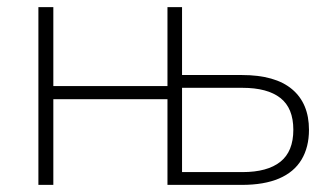

<svg xmlns="http://www.w3.org/2000/svg" viewBox="-20 -520 937 540"><path d="M88 0V-500H130V-278H451V-500H492V-309H660Q754 -309 801.5 -269Q849 -229 849 -155Q849 -106 828 -71Q807 -36 765 -18Q723 0 660 0H451V-241H130V0ZM492 -36H662Q732 -36 768.5 -65Q805 -94 805 -155Q805 -216 768.5 -244.5Q732 -273 662 -273H492Z"/></svg>

Font: Mulish ExtraLight
Style: Regular
Weight: 200
Designer: Vernon Adams
Foundry: Vernon Adams
Version: Version 3.603